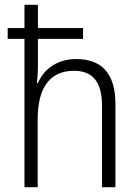

<svg xmlns="http://www.w3.org/2000/svg" viewBox="-20 -780 577 800"><path d="M138 -760H82V-663H12V-618H82V0H137V-282C137 -420 191 -485 289 -485C364 -485 405 -441 405 -340V0H461V-346C461 -474 404 -534 297 -534C216 -534 162 -490 138 -434H134C136 -458 138 -480 138 -508V-618H326V-663H138Z"/></svg>

Font: Noto Sans Malayalam SemiCondensed Light
Style: Regular
Weight: 300
Width: 4
Designer: Jelle Bosma - Monotype Design Team
Foundry: Monotype Imaging Inc.
Version: Version 2.104